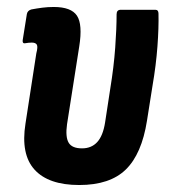

<svg xmlns="http://www.w3.org/2000/svg" viewBox="-20 -522 483 550"><path d="M207 8Q119 8 79 -36Q39 -80 53 -168L84 -369Q89 -388 85.5 -394Q82 -400 71 -400Q67 -400 62 -399.5Q57 -399 51 -398Q44 -397 45 -407L57 -482Q59 -492 70 -495Q86 -498 101.5 -500Q117 -502 134 -502Q184 -502 200.5 -477Q217 -452 207 -389L172 -166Q167 -130 176.5 -113.5Q186 -97 215 -97Q242 -97 258.5 -115Q275 -133 281 -171L296 -269Q306 -330 310 -385Q314 -440 314 -481Q314 -494 326 -494H425Q434 -494 434 -483Q435 -443 431 -389Q427 -335 417 -277L401 -176Q386 -81 340.5 -36.5Q295 8 207 8Z"/></svg>

Font: Sofia Sans Condensed ExtraBold
Style: Italic
Weight: 800
Italic angle: -9°
Version: Version 4.100